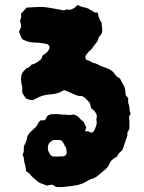

<svg xmlns="http://www.w3.org/2000/svg" viewBox="-20 -684 568 758"><path d="M496 -235Q493 -231 492 -228.5Q491 -226 489 -223Q490 -219 490.5 -213Q491 -207 491 -202V-190Q493 -173 483 -162V-150Q481 -142 478 -135Q475 -128 473 -120Q468 -107 463 -91Q460 -88 456.5 -85.5Q453 -83 450 -79Q447 -76 445.5 -72.5Q444 -69 442 -66Q432 -61 423.5 -53.5Q415 -46 411 -35Q406 -24 397 -16Q389 -10 381.5 -3.5Q374 3 366 10Q355 19 343 22Q339 23 334.5 25Q330 27 325 30Q306 43 280.5 47.5Q255 52 230 54Q223 55 216 54.5Q209 54 201 54Q197 52 193.5 49Q190 46 185 45Q175 46 166 49Q161 47 155.5 45Q150 43 145 41Q133 37 123 28Q117 22 110 16.5Q103 11 98 3Q95 0 90.5 -3Q86 -6 83 -8Q82 -16 81 -24.5Q80 -33 77 -40Q75 -48 74.5 -56Q74 -64 69 -74Q74 -82 74 -90Q74 -98 74 -106Q78 -114 82 -123Q86 -132 87 -141Q88 -146 91 -150.5Q94 -155 97 -160Q103 -165 109 -171Q115 -177 122 -183Q127 -190 130.5 -196.5Q134 -203 140 -209H155Q161 -212 163 -220Q168 -231 183 -233Q192 -233 201.5 -233.5Q211 -234 221 -232Q226 -231 230.5 -231.5Q235 -232 240 -231Q248 -230 255.5 -230Q263 -230 269 -232Q284 -229 292 -219.5Q300 -210 311 -202Q313 -197 315.5 -191.5Q318 -186 321 -181Q319 -175 317 -171Q315 -167 317 -166Q319 -165 320.5 -165.5Q322 -166 323 -166H327Q330 -165 333.5 -163.5Q337 -162 340 -160Q346 -161 349.5 -165Q353 -169 354 -173Q357 -179 359 -185Q361 -191 362 -197Q362 -202 361 -206.5Q360 -211 361 -216Q364 -227 360 -235Q356 -243 348 -250Q346 -252 344 -253.5Q342 -255 340 -256Q339 -261 337.5 -266.5Q336 -272 334 -278Q330 -283 325.5 -287.5Q321 -292 316 -297Q315 -299 313 -299.5Q311 -300 311 -300Q306 -305 301.5 -305Q297 -305 293 -305Q290 -306 286.5 -306.5Q283 -307 281 -308Q270 -313 258.5 -318Q247 -323 235 -328Q234 -327 231.5 -327Q229 -327 227 -325Q216 -318 202.5 -315Q189 -312 175 -311Q162 -310 149.5 -306.5Q137 -303 126 -297Q122 -294 118 -292.5Q114 -291 109 -289Q102 -288 96 -290.5Q90 -293 85 -294Q81 -297 79 -300Q77 -303 75 -307Q66 -316 68 -328Q69 -336 67.5 -343Q66 -350 64 -357Q63 -364 63 -370.5Q63 -377 64 -384Q64 -388 66 -391Q68 -394 69 -397Q72 -402 76 -406Q80 -410 84 -414Q86 -415 89 -416Q92 -417 95 -419Q99 -422 105 -429Q124 -433 143 -451Q144 -454 145.5 -457.5Q147 -461 148 -465Q162 -474 165.5 -477.5Q169 -481 176 -494Q176 -508 162 -511Q151 -513 139.5 -514.5Q128 -516 117 -516Q94 -516 70 -528Q64 -534 61.5 -542Q59 -550 55 -559Q58 -564 60 -569.5Q62 -575 64 -580Q63 -585 62 -590Q61 -595 59 -600Q61 -608 63 -614.5Q65 -621 62 -628Q63 -629 63 -629.5Q63 -630 64 -631Q69 -637 74.5 -642.5Q80 -648 85 -654Q110 -655 123 -656Q136 -657 147.5 -656.5Q159 -656 177.5 -653Q196 -650 232 -643Q235 -644 238 -645Q241 -646 244 -647Q247 -646 250 -646Q253 -646 256 -645Q264 -648 270.5 -651Q277 -654 281 -660Q286 -666 292 -662Q299 -658 306 -656.5Q313 -655 320 -653Q329 -651 337 -645Q342 -643 345.5 -640Q349 -637 353 -635H357Q365 -637 367 -629Q369 -619 372 -610.5Q375 -602 381 -595Q382 -587 382.5 -580Q383 -573 384 -565Q384 -564 383.5 -562.5Q383 -561 383 -559Q382 -550 376 -544.5Q370 -539 368 -531Q367 -523 361.5 -516.5Q356 -510 351 -504Q347 -497 342 -491Q337 -485 330 -480Q328 -477 325 -473.5Q322 -470 320 -467Q319 -466 318 -463.5Q317 -461 317 -459Q316 -455 318.5 -451.5Q321 -448 322 -447Q331 -446 337 -441.5Q343 -437 351 -435Q358 -434 364.5 -430.5Q371 -427 377 -424Q386 -421 394.5 -417.5Q403 -414 411 -411Q417 -407 423 -403Q429 -399 432 -393Q441 -380 453 -375Q458 -366 461.5 -359Q465 -352 470 -344Q476 -329 476 -309Q480 -305 482 -301.5Q484 -298 486 -296Q486 -289 486 -282.5Q486 -276 489 -270Q491 -262 491.5 -252.5Q492 -243 496 -235ZM244 -82Q243 -87 242 -91.5Q241 -96 241 -101Q235 -108 232 -116Q229 -124 221 -130Q219 -130 217.5 -130.5Q216 -131 215 -131H191Q174 -124 170 -110Q166 -94 175 -79Q176 -78 176.5 -77Q177 -76 178 -74Q184 -66 192 -66Q202 -66 211 -66Q220 -66 230 -67Q235 -67 239.5 -72Q244 -77 244 -82Z"/></svg>

Font: Daruma Drop One
Style: Regular
Weight: 400
Designer: Maniackers Design
Version: Version 1.000